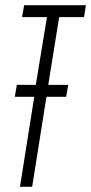

<svg xmlns="http://www.w3.org/2000/svg" viewBox="-20 -720 351 740"><path d="M304 -654H208L166 -393H243L235 -347H159L104 0H57L112 -347H37L45 -393H118L161 -654H65L73 -700H311Z"/></svg>

Font: Georama ExtraCondensed Light
Style: Italic
Weight: 300
Width: 2
Italic angle: -9°
Designer: Jean-Baptiste Levee
Foundry: Production Type
Version: Version 1.000